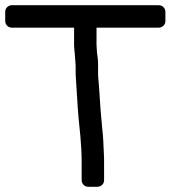

<svg xmlns="http://www.w3.org/2000/svg" viewBox="-43 -684 654 736"><path d="M327 -511V-578H566C577 -578 591 -587 591 -603V-639C591 -650 582 -664 566 -664H2C-9 -664 -23 -655 -23 -639V-603C-23 -592 -14 -578 2 -578H241V-509C241 -500 243 -487 244 -473L247 -432V-401V-399L255 -272C256 -259 257 -247 258 -233L265 -163C268 -131 270 -97 270 -62V7C270 18 279 32 295 32H331C342 32 356 23 356 7V-62C356 -71 356 -83 355 -98L353 -143C352 -159 351 -174 349 -190C344 -239 340 -292 337 -346C336 -366 333 -384 333 -401V-434C333 -457 331 -466 329 -480Z"/></svg>

Font: Reckless Catfish
Style: Heavy
Weight: 400
Foundry: Cannot Into Space Fonts
Version: Version 0.2894